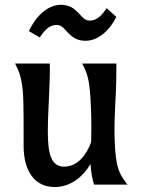

<svg xmlns="http://www.w3.org/2000/svg" viewBox="-20 -752 584 782"><path d="M363.3 0H499C475.6 -31.7 459.5 -52.7 452.1 -111.3C447.8 -146.5 446.3 -187 446.3 -229C446.3 -283.7 450.7 -338.4 452.1 -381.3C454.6 -440.4 453.1 -460.9 454.1 -493.2H314.9C331.1 -460.9 340.8 -440.4 346.2 -381.3C350.1 -338.4 352.1 -283.7 352.1 -229C352.1 -210 351.6 -191.4 351.1 -173.3C334 -124.5 297.9 -73.2 240.7 -73.2C183.6 -73.2 174.8 -137.7 174.8 -219.2C174.8 -277.8 179.2 -335.4 180.7 -381.3C183.1 -440.4 183.6 -460.9 182.6 -493.2H41.5C57.6 -460.9 66.9 -440.4 72.8 -381.3C77.1 -338.4 76.2 -212.9 76.2 -158.2C76.2 -57.1 119.6 9.8 202.6 9.8C269.5 9.8 319.3 -34.2 348.6 -84C351.6 -43.5 356.4 -21 363.3 0ZM141.6 -599.6C156.7 -620.6 175.8 -650.4 211.4 -650.4C250.5 -650.4 256.3 -585.9 328.6 -585.9C374.5 -585.9 422.4 -620.6 453.6 -683.1L414.6 -718.8C399.4 -697.8 380.4 -668 344.7 -668C305.7 -668 299.8 -732.4 227.5 -732.4C179.7 -732.4 129.9 -693.8 97.7 -625.5Z"/></svg>

Font: Amarante
Style: Regular
Weight: 400
Designer: Karolina Lach
Foundry: Sorkin Type Co.
Version: Version 1.001